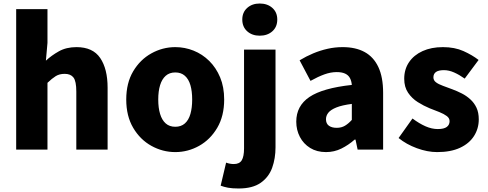

<svg xmlns="http://www.w3.org/2000/svg" viewBox="-20 -851 2774 1092"><path d="M72 0V-799H250V-607L241 -506Q272 -535 314.5 -559Q357 -583 415 -583Q508 -583 550 -521Q592 -459 592 -352V0H414V-330Q414 -389 398 -410Q382 -431 348 -431Q318 -431 297 -418Q276 -405 250 -380V0Z M977 14Q905 14 841 -21.5Q777 -57 737.5 -124Q698 -191 698 -285Q698 -379 737.5 -445.5Q777 -512 841 -547.5Q905 -583 977 -583Q1031 -583 1081 -563Q1131 -543 1170 -504.5Q1209 -466 1232 -411Q1255 -356 1255 -285Q1255 -191 1215.5 -124Q1176 -57 1112.5 -21.5Q1049 14 977 14ZM977 -130Q1010 -130 1031.5 -149Q1053 -168 1063 -203Q1073 -238 1073 -285Q1073 -332 1063 -366.5Q1053 -401 1031.5 -420Q1010 -439 977 -439Q944 -439 922.5 -420Q901 -401 890.5 -366.5Q880 -332 880 -285Q880 -238 890.5 -203Q901 -168 922.5 -149Q944 -130 977 -130Z M1337 221Q1300 221 1276.5 216.5Q1253 212 1235 205L1266 74Q1277 78 1288 80Q1299 82 1310 82Q1342 82 1355 60.5Q1368 39 1368 -7V-569H1547V-13Q1547 50 1528 103Q1509 156 1463 188.5Q1417 221 1337 221ZM1457 -648Q1414 -648 1386 -673Q1358 -698 1358 -740Q1358 -781 1386 -806Q1414 -831 1457 -831Q1501 -831 1529 -806Q1557 -781 1557 -740Q1557 -698 1529 -673Q1501 -648 1457 -648Z M1834 14Q1782 14 1744 -9.5Q1706 -33 1685.5 -72.5Q1665 -112 1665 -159Q1665 -249 1740 -299.5Q1815 -350 1981 -368Q1979 -391 1970 -407.5Q1961 -424 1942.5 -432.5Q1924 -441 1895 -441Q1861 -441 1825 -428Q1789 -415 1746 -391L1684 -508Q1722 -531 1761.5 -547.5Q1801 -564 1843 -573.5Q1885 -583 1929 -583Q2003 -583 2054 -555Q2105 -527 2132 -469.5Q2159 -412 2159 -323V0H2014L2002 -57H1997Q1962 -26 1921.5 -6Q1881 14 1834 14ZM1895 -124Q1922 -124 1942 -136Q1962 -148 1981 -169V-260Q1926 -253 1893.5 -240Q1861 -227 1847.5 -210Q1834 -193 1834 -173Q1834 -148 1850.5 -136Q1867 -124 1895 -124Z M2466 14Q2411 14 2351 -8Q2291 -30 2247 -66L2326 -177Q2365 -148 2400.5 -132.5Q2436 -117 2470 -117Q2505 -117 2521 -129Q2537 -141 2537 -162Q2537 -179 2521 -191Q2505 -203 2479 -213.5Q2453 -224 2424 -235Q2390 -249 2356.5 -270Q2323 -291 2301 -323.5Q2279 -356 2279 -403Q2279 -457 2306.5 -497.5Q2334 -538 2383.5 -560.5Q2433 -583 2499 -583Q2566 -583 2616 -560.5Q2666 -538 2702 -510L2623 -404Q2592 -426 2562.5 -439Q2533 -452 2505 -452Q2474 -452 2459.5 -441.5Q2445 -431 2445 -411Q2445 -394 2459.5 -383Q2474 -372 2499 -363Q2524 -354 2553 -343Q2580 -333 2606.5 -319.5Q2633 -306 2655 -286Q2677 -266 2690 -238.5Q2703 -211 2703 -172Q2703 -120 2676 -77.5Q2649 -35 2596.5 -10.5Q2544 14 2466 14Z"/></svg>

Font: Noto Sans TC Thin Black
Style: Regular
Weight: 900
Version: Version 2.004-H2;hotconv 1.0.118;makeotfexe 2.5.65603